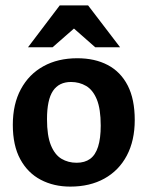

<svg xmlns="http://www.w3.org/2000/svg" viewBox="-20 -683 553 719"><path d="M243.2 15.8Q181.2 15.8 132.6 -9.8Q83.9 -35.3 56 -86.6Q28 -137.9 28 -215.5Q28 -293.5 58.3 -349.3Q88.5 -405.2 142.7 -435Q196.8 -464.9 269.7 -464.9Q335.3 -464.9 383.5 -439.5Q431.7 -414.2 458.2 -362.9Q484.6 -311.6 484.6 -233.5Q484.6 -156.5 454.9 -100.4Q425.1 -44.3 370.9 -14.3Q316.7 15.8 243.2 15.8ZM266.9 -73.5Q297.3 -73.5 317.4 -88Q337.4 -102.5 347.3 -133.7Q357.2 -164.8 357.2 -212.5Q357.2 -274.9 342.6 -310.6Q327.9 -346.3 302.6 -361.1Q277.3 -376 245.9 -376Q200.9 -376 178.4 -342.7Q156 -309.4 156 -236.5Q156 -175 170.6 -139.1Q185.3 -103.2 210.4 -88.3Q235.4 -73.5 266.9 -73.5ZM84.8 -505.9 203.8 -662.9H309.8L429.8 -505.9H336.7L257 -576.1L176.8 -505.9Z"/></svg>

Font: Ancizar Sans Thin
Style: Regular
Weight: 100
Designer: Cesar Puertas, Viviana Monsalve, Julian Moncada, Julian Prieto, Jose Castro, Mariel Hernandez, Felipe Aragon, Sara Alarc
Version: Version 8.100